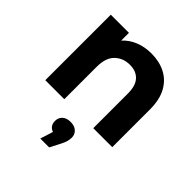

<svg xmlns="http://www.w3.org/2000/svg" viewBox="-212 -701 1115 1115"><g transform="rotate(45 345.5 -143.0)"><path d="M72 0V-538H221V-474Q252 -509 298 -527.5Q344 -546 399 -546Q463 -546 513.5 -520.5Q564 -495 593 -442.5Q622 -390 622 -308V0H466V-284Q466 -349 437 -380Q408 -411 357 -411Q301 -411 264.5 -375.5Q228 -340 228 -266V0ZM291 260 316 181Q279 168 279 127Q279 100 297.5 83.5Q316 67 348 67Q380 67 398.5 84Q417 101 417 127Q417 139 413.5 155Q410 171 399 192L364 260Z"/></g></svg>

Font: Montserrat
Style: Bold
Weight: 700
Designer: Julieta Ulanovsky
Foundry: Julieta Ulanovsky
Version: Version 9.000; ttfautohint (v1.8.4.7-5d5b)